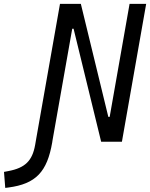

<svg xmlns="http://www.w3.org/2000/svg" viewBox="-149 -713 755 966"><path d="M359.9 0H464.4L586.4 -693.4H502.9L402.8 -125H396L257.8 -693.4H152.8L32.7 -12.2L27.8 16.1C13.7 95.2 -21.5 131.8 -107.9 147.9L-128.9 151.9L-122.6 232.4L-107.4 230.5C32.2 212.4 88.4 150.9 113.8 2.9L114.7 -3.9L214.4 -568.4H221.2Z"/></svg>

Font: Cascadia Code SemiLight
Style: Italic
Weight: 350
Italic angle: -10°
Monospace: yes
Designer: Aaron Bell
Foundry: Saja Typeworks
Version: Version 2404.023